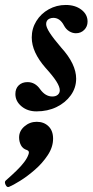

<svg xmlns="http://www.w3.org/2000/svg" viewBox="-61 -436 373 774"><path d="M86 13Q50 13 25.5 -7.5Q1 -28 1 -57Q1 -79 14.5 -92Q28 -105 50 -105Q81 -105 101 -76Q122 -47 150 -47Q164 -47 172 -54Q180 -61 180 -72Q180 -86 166.5 -107.5Q153 -129 123 -162Q95 -194 81 -224.5Q67 -255 67 -285Q67 -321 85.5 -351Q104 -381 135.5 -398.5Q167 -416 204 -416Q242 -416 267 -397Q292 -378 292 -349Q292 -329 278.5 -315.5Q265 -302 245 -302Q231 -302 218 -310Q205 -318 197 -333Q181 -364 154 -364Q146 -364 139 -361Q132 -358 128.5 -352.5Q125 -347 125 -339Q125 -326 140 -303Q155 -280 185 -245Q216 -211 231 -179.5Q246 -148 246 -119Q246 -82 224.5 -52Q203 -22 167 -4.5Q131 13 86 13ZM-24 317Q-33 321 -38.5 309Q-44 297 -38 292Q-13 270 5.5 252Q24 234 36.5 217.5Q49 201 54 186Q59 173 48 169Q31 164 23.5 149.5Q16 135 16 118Q16 92 37.5 73.5Q59 55 87 55Q116 55 134.5 73Q153 91 153 123Q153 157 131.5 189.5Q110 222 79.5 248.5Q49 275 20 293Q-9 311 -24 317Z"/></svg>

Font: Junicode VF
Style: Italic
Weight: 400
Italic angle: -11°
Designer: Peter S. Baker
Version: Version 2.209